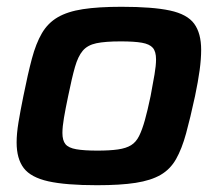

<svg xmlns="http://www.w3.org/2000/svg" viewBox="-20 -538 643 566"><path d="M266 8Q174 8 122.5 -3.5Q71 -15 50 -42.5Q29 -70 29 -118Q29 -144 34.5 -177.5Q40 -211 49 -255Q62 -320 74 -365Q86 -410 103.5 -440Q121 -470 150 -487Q179 -504 224.5 -511Q270 -518 338 -518Q430 -518 481 -507Q532 -496 552.5 -468Q573 -440 573 -391Q573 -364 568.5 -331Q564 -298 555 -255Q541 -190 528.5 -144.5Q516 -99 499 -69Q482 -39 453.5 -22.5Q425 -6 380 1Q335 8 266 8ZM267 -94Q304 -94 328 -97.5Q352 -101 366.5 -110Q381 -119 390 -137Q399 -155 407 -183.5Q415 -212 424 -255Q431 -292 435.5 -318.5Q440 -345 440 -363Q440 -386 430.5 -397Q421 -408 398.5 -412Q376 -416 336 -416Q290 -416 264 -410.5Q238 -405 224 -388.5Q210 -372 201 -340.5Q192 -309 181 -255Q173 -217 168.5 -190.5Q164 -164 164 -146Q164 -124 173 -113Q182 -102 205 -98Q228 -94 267 -94Z"/></svg>

Font: Saira SemiExpanded SemiBold
Style: Italic
Weight: 600
Width: 6
Italic angle: -12°
Designer: Hector Gatti with collaboration of the Omnibus-Type team
Foundry: Omnibus-Type
Version: Version 1.101